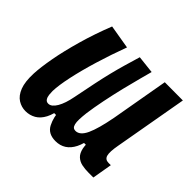

<svg xmlns="http://www.w3.org/2000/svg" viewBox="-132 -684 851 851"><g transform="rotate(45 293.0 -258.5)"><path d="M119.6 9.8Q94.2 9.8 72.3 -3.9Q50.3 -17.6 37.8 -49.3Q25.4 -81.1 27.8 -134.8Q29.8 -175.8 41 -237.1Q52.2 -298.3 73.5 -373.3Q94.7 -448.2 126 -527.3L238.3 -508.3Q211.4 -436 189.7 -364.5Q168 -293 155.3 -233.9Q142.6 -174.8 141.6 -138.7Q141.6 -128.9 142.8 -116.2Q144 -103.5 149.9 -94.2Q155.8 -85 167.5 -85Q177.7 -85 186.8 -92.3Q195.8 -99.6 203.9 -113.3Q211.9 -127 218.3 -146Q224.6 -165 229 -188Q241.2 -249.5 250.5 -294.2Q259.8 -338.9 268.6 -374Q277.3 -409.2 287.1 -443.1Q296.9 -477.1 309.1 -517.6L392.6 -508.3Q388.2 -491.7 377.7 -452.9Q367.2 -414.1 355.2 -365Q343.3 -315.9 333 -265.4Q322.8 -214.8 317.4 -174.8Q314.5 -149.9 314 -132.8Q313.5 -115.7 316.2 -105Q318.8 -94.2 324.2 -89.6Q329.6 -85 338.4 -85Q365.7 -85 384.3 -125Q402.8 -165 418.5 -248.5L465.8 -517.6L579.6 -517.1L518.6 -171.9Q510.3 -126.5 515.6 -107.4Q521 -88.4 542.5 -88.4H556.6L540.5 4.9H509.8Q488.3 4.9 469 1Q449.7 -2.9 435.8 -15.6Q421.9 -28.3 416.5 -54Q411.1 -79.6 418.5 -122.6L456.1 -74.2H361.3L410.2 -110.8Q405.3 -71.3 391.6 -44.2Q377.9 -17.1 356.9 -3.7Q335.9 9.8 307.6 9.8Q261.2 9.8 243.4 -24.7Q225.6 -59.1 224.1 -106.9L268.6 -74.2H184.6L223.6 -114.3Q218.3 -69.8 203.9 -42.5Q189.5 -15.1 167.7 -2.7Q146 9.8 119.6 9.8Z"/></g></svg>

Font: Cascadia Mono Medium
Style: Italic
Weight: 500
Italic angle: -10°
Monospace: yes
Designer: Aaron Bell
Foundry: Saja Typeworks
Version: Version 2407.024